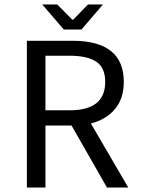

<svg xmlns="http://www.w3.org/2000/svg" viewBox="-20 -838 640 858"><path d="M183.1 -276.9V0H100.1V-655.8H304.2Q533.2 -655.8 533.2 -472.2Q533.2 -397.9 494.1 -351.1Q455.1 -304.2 386.2 -286.1L553.2 0H458L299.8 -276.9ZM183.1 -588.9V-345.2H292Q450.2 -345.2 450.2 -472.2Q450.2 -535.2 410.6 -562Q371.1 -588.9 292 -588.9ZM344.2 -706.1H265.1L168.9 -817.9H235.8L303.2 -750H307.1L373 -817.9H439.9Z"/></svg>

Font: SourceCodePro-Regular
Style: Regular
Weight: 400
Monospace: yes
Designer: Paul D. Hunt
Foundry: Adobe Systems Incorporated
Version: Version 1.009;PS 1.000;hotconv 1.0.70;makeotf.lib2.5.5900